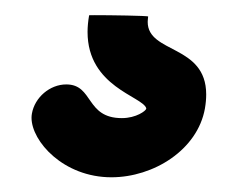

<svg xmlns="http://www.w3.org/2000/svg" viewBox="-20 -20 315 257"><path d="M177.7 9.3C177.7 7 178.1 4.7 178.3 2.1C178.3 1 126.5 0.3 106.8 0.3C102.2 0.3 99.3 0.3 99.3 0.4C97.9 8.5 97.2 15.9 97.2 22.8C97.2 96.2 170.6 108.8 175.8 124.9L175.6 125.8C175.2 128.2 162.5 138.1 143.1 138.1C94.2 138.1 105.4 93 68.7 93C46.8 93 26.5 110.3 22.7 132.1C22.4 133.9 22.2 135.7 22.2 137.6C22.2 169.2 65 217.3 129.1 217.3C185.7 217.3 244.5 180.5 254.3 125.2C255.5 118.3 256 112 256 106.4C256 39.2 177.7 51.9 177.7 9.3Z"/></svg>

Font: TudorRose
Style: BoldOblique
Weight: 500
Version: Version 001.000